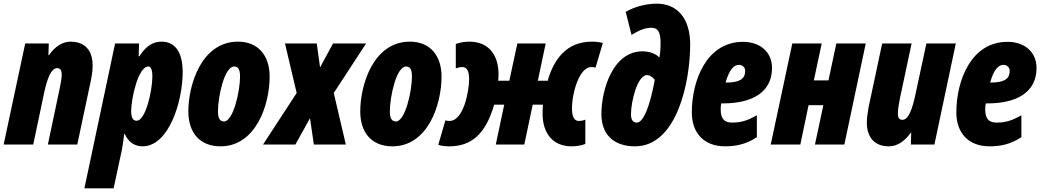

<svg xmlns="http://www.w3.org/2000/svg" viewBox="-33 -791 5700 1051"><path d="M-13 0H149L209 -285C225 -358 246 -418 280 -418C298 -418 305 -405 305 -383C305 -366 300 -337 294 -308L229 0H390L465 -353C472 -388 474 -413 474 -433C474 -533 413 -563 354 -563C307 -563 267 -535 235 -489H232L234 -553H105Z M429 240H589L634 30C637 13 643 -21 647 -58H650C668 -15 703 10 747 10C892 10 967 -237 967 -396C967 -510 922 -563 852 -563C806 -563 768 -542 730 -483H726L728 -553H597ZM715 -130C695 -130 685 -147 685 -184C685 -249 723 -427 779 -427C793 -427 801 -409 801 -372C801 -295 764 -130 715 -130Z M1174 10C1367 10 1443 -216 1443 -372C1443 -488 1379 -563 1270 -563C1069 -563 998 -326 998 -181C998 -62 1063 10 1174 10ZM1193 -126C1170 -126 1160 -146 1160 -180C1160 -261 1195 -427 1249 -427C1272 -427 1281 -409 1281 -372C1281 -292 1244 -126 1193 -126Z M1407 0H1584L1664 -144L1685 0H1860L1794 -282L1971 -553H1790L1719 -422L1701 -553H1527L1591 -282Z M2115 10C2308 10 2384 -216 2384 -372C2384 -488 2320 -563 2211 -563C2010 -563 1939 -326 1939 -181C1939 -62 2004 10 2115 10ZM2134 -126C2111 -126 2101 -146 2101 -180C2101 -261 2136 -427 2190 -427C2213 -427 2222 -409 2222 -372C2222 -292 2185 -126 2134 -126Z M2425 10C2544 10 2624 -52 2672 -218H2727L2681 0H2837L2883 -218H2939C2938 -201 2937 -185 2937 -170C2937 -60 2994 10 3096 10C3123 10 3151 5 3171 -3V-136C3159 -131 3147 -129 3134 -129C3111 -129 3098 -152 3098 -196C3098 -283 3138 -424 3204 -424C3213 -424 3220 -423 3227 -421L3267 -556C3246 -561 3226 -563 3207 -563C3069 -563 2999 -468 2965 -349H2911L2954 -553H2799L2755 -349H2694C2695 -360 2696 -372 2696 -383C2696 -494 2639 -563 2536 -563C2509 -563 2482 -558 2462 -550V-417C2474 -421 2486 -424 2498 -424C2523 -424 2535 -401 2535 -358C2535 -294 2505 -129 2428 -129C2418 -129 2411 -130 2405 -132L2366 2C2386 8 2405 10 2425 10Z M3443 10C3674 10 3745 -346 3745 -548C3745 -687 3677 -771 3562 -771C3512 -771 3444 -757 3392 -726L3424 -600C3466 -626 3499 -639 3533 -639C3564 -639 3583 -622 3583 -556C3583 -533 3582 -508 3577 -478H3574C3558 -496 3523 -510 3484 -510C3319 -510 3259 -294 3259 -167C3259 -55 3326 10 3443 10ZM3453 -120C3430 -120 3421 -137 3421 -166C3421 -235 3456 -380 3509 -380C3527 -380 3545 -363 3551 -354C3542 -301 3505 -120 3453 -120Z M3936 10C3995 10 4051 -1 4110 -40V-160C4055 -129 4022 -120 3974 -120C3933 -120 3912 -139 3912 -193C3912 -202 3913 -214 3915 -225H3925C4083 -225 4193 -285 4193 -419C4193 -506 4128 -562 4034 -562C3834 -562 3754 -349 3754 -176C3754 -60 3823 10 3936 10ZM3939 -339C3958 -408 3984 -436 4011 -436C4031 -436 4046 -423 4046 -403C4046 -366 4026 -339 3941 -339Z M4186 0H4348L4393 -215H4474L4428 0H4589L4706 -553H4545L4502 -351H4422L4465 -553H4304Z M4832 10C4880 10 4920 -19 4952 -64H4955L4953 0H5082L5199 -553H5038L4977 -269C4961 -195 4940 -135 4907 -135C4888 -135 4882 -148 4882 -170C4882 -188 4886 -217 4892 -247L4957 -553H4796L4721 -201C4716 -172 4712 -143 4712 -120C4712 -40 4754 10 4832 10Z M5384 10C5443 10 5499 -1 5558 -40V-160C5503 -129 5470 -120 5422 -120C5381 -120 5360 -139 5360 -193C5360 -202 5361 -214 5363 -225H5373C5531 -225 5641 -285 5641 -419C5641 -506 5576 -562 5482 -562C5282 -562 5202 -349 5202 -176C5202 -60 5271 10 5384 10ZM5387 -339C5406 -408 5432 -436 5459 -436C5479 -436 5494 -423 5494 -403C5494 -366 5474 -339 5389 -339Z"/></svg>

Font: Noto Sans UI Condensed Black
Style: Italic
Weight: 900
Width: 3
Italic angle: -192°
Designer: Monotype Design Team
Foundry: Monotype Imaging Inc.
Version: Version 1.901